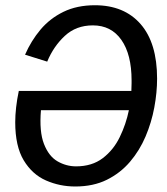

<svg xmlns="http://www.w3.org/2000/svg" viewBox="-20 -682 623 715"><path d="M260 12.5Q202.5 12.5 151.2 -10Q100 -32.5 68.3 -85Q36.7 -137.5 36.7 -226.7Q36.7 -252.5 40 -282.1Q43.3 -311.7 50 -343.3H469.2Q470 -358.3 470 -372.5V-382.5Q470 -479.2 432.1 -533.3Q394.2 -587.5 325.8 -587.5Q263.3 -587.5 221.3 -548.3Q179.2 -509.2 155.8 -452.5L73.3 -478.3Q95.8 -530 130.8 -571.7Q165.8 -613.3 216.2 -637.9Q266.7 -662.5 333.3 -662.5Q442.5 -662.5 503.8 -592.1Q565 -521.7 565 -389.2Q565 -337.5 554.6 -281.7Q544.2 -225.8 522.1 -173.8Q500 -121.7 464.2 -79.6Q428.3 -37.5 377.9 -12.5Q327.5 12.5 260 12.5ZM263.3 -62.5Q322.5 -62.5 362.5 -92.9Q402.5 -123.3 425.8 -171.2Q449.2 -219.2 460 -271.7H132.5Q125.8 -191.7 143.8 -145.8Q161.7 -100 194.2 -81.2Q226.7 -62.5 263.3 -62.5Z"/></svg>

Font: Familjen Grotesk GF
Style: Italic
Weight: 400
Designer: Anders Wikstroem, Jonas Baeckman, Matilda Gysing, Kristian Moeller
Foundry: Familjen STHML AB
Version: Version 2.000; Beta; Release 4; Build 6